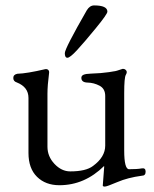

<svg xmlns="http://www.w3.org/2000/svg" viewBox="-20 -669 567 708"><path d="M376 -626Q376 -617 332.5 -564Q289 -511 263.5 -483.5Q238 -456 228.5 -456Q219 -456 219 -473Q219 -490 300 -631Q311 -649 327 -649Q376 -649 376 -626ZM359 15 364 -51V-57Q292 14 199 14Q148 14 116.5 -17Q85 -48 85 -105V-308Q85 -348 42 -365Q29 -369 29 -381.5Q29 -394 44 -397Q79 -398 147 -414Q154 -415 158 -411Q162 -407 161 -400Q155 -354 155 -323V-128Q155 -92 181 -64.5Q207 -37 239 -37Q297 -37 323 -57Q368 -90 368 -132V-315Q368 -342 347 -353Q326 -364 303 -364.5Q280 -365 280 -382Q280 -390 288.5 -393.5Q297 -397 315 -397.5Q333 -398 351 -399.5Q369 -401 382 -403Q395 -405 400 -406Q406 -406 432 -415H434Q441 -415 445.5 -409Q450 -403 444 -393Q438 -383 438 -326V-114Q438 -45 456 -45Q487 -45 502 -48Q517 -51 517 -36Q517 -21 503 -21Q451 -14 412.5 2.5Q374 19 366.5 19Q359 19 359 15Z"/></svg>

Font: EB Garamond
Style: Regular
Weight: 400
Version: Version 0.012